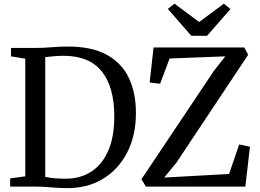

<svg xmlns="http://www.w3.org/2000/svg" viewBox="-20 -1000 1396 1029"><path d="M115.5 -55V-685.5L39 -698V-743H167.5Q212.5 -743 255.8 -746.8Q299 -750.5 344 -750.5Q472.5 -750.5 553 -706Q633.5 -661.5 671 -581.5Q708.5 -501.5 708.5 -395Q708.5 -273.5 661.2 -182Q614 -90.5 529.2 -40Q444.5 10.5 332.5 8Q294.5 7.5 250 3.8Q205.5 0 169 0H34.5V-44ZM222.5 -52Q251 -46 280 -44Q309 -42 338.5 -42.5Q414 -43.5 471.2 -81.5Q528.5 -119.5 560.5 -193.2Q592.5 -267 592.5 -376Q592.5 -533.5 525.5 -617.2Q458.5 -701 320 -701Q289 -701 263.8 -698Q238.5 -695 222.5 -694ZM1128 -622.5 1187.5 -698 889 -686.5 838 -551 782 -558 803 -745.5H1289.5L1310 -706.5L925 -127.5L860 -48.5L1207.5 -67.5L1262 -226L1319.5 -213.5L1295 0H762L738 -39.5ZM915 -980.5 1047.5 -882 1180 -980.5 1215 -951.5 1089.5 -808H1005.5L879.5 -952Z"/></svg>

Font: Merriweather Text
Style: Regular
Weight: 400
Designer: Eben Sorkin
Foundry: Eben Sorkin
Version: Version 2.100; ttfautohint (v1.7.19-72a1) -l 8 -r 50 -G 200 